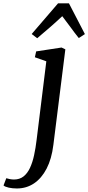

<svg xmlns="http://www.w3.org/2000/svg" viewBox="-142 -840 512 1115"><path d="M168 1Q158 82.5 128.8 139Q99.5 195.5 55.5 225Q11.5 254.5 -44 254.5Q-69 254.5 -90.8 249.8Q-112.5 245 -121.5 237L-105.5 195Q-98.5 197.5 -85.5 200Q-72.5 202.5 -61 202.5Q-28 202.5 -5.2 184.5Q17.5 166.5 32.2 134.8Q47 103 56 61.2Q65 19.5 70.5 -27L127 -484L60.5 -507.5L68 -541.5L215.5 -564L237.5 -553.5ZM74 -618 42 -642.5 195 -820.5H258.5L351 -642L315.5 -619Q290.5 -650 267.8 -681.8Q245 -713.5 219.5 -746Q185 -713.5 148.2 -681.5Q111.5 -649.5 74 -618Z"/></svg>

Font: Merriweather 24pt
Style: Italic
Weight: 400
Italic angle: -7.8°
Designer: Eben Sorkin
Foundry: Eben Sorkin
Version: Version 2.101